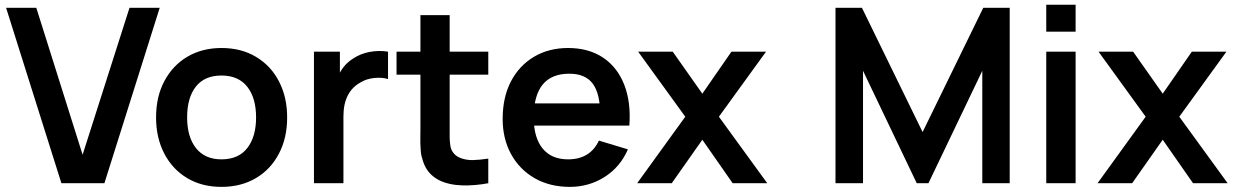

<svg xmlns="http://www.w3.org/2000/svg" viewBox="-20 -752 5068 788"><path d="M408.5 0H232L5 -720H129L319 -117L511.5 -720H635.5Z M889 15Q808 15 747.5 -21.5Q687 -58 653.8 -122.5Q620.5 -187 620.5 -270Q620.5 -355 654.5 -419Q689 -484 749.5 -519.5Q810 -555 889 -555Q970.5 -555 1031 -518.5Q1092 -482 1125.2 -417.5Q1158.5 -353 1158.5 -270Q1158.5 -185.5 1125 -122Q1091 -56.5 1030 -20.8Q969 15 889 15ZM889 -98Q959 -98 995 -144.5Q1031 -191 1031 -270Q1031 -350 994.8 -396Q958.5 -442 889 -442Q819.5 -442 783.8 -396.5Q748 -351 748 -270Q748 -190 784.5 -144Q821 -98 889 -98Z M1389.5 0H1268.5V-540H1375V-408.5L1362 -425.5Q1383.5 -483.5 1429 -511.5Q1458.5 -531.5 1496.8 -538.8Q1535 -546 1572.5 -540V-427.5Q1549.5 -435 1517.2 -432Q1485 -429 1461 -414.5Q1389.5 -376 1389.5 -274.5Z M1984 -101V0Q1930.5 10 1879.5 9Q1765 5.5 1726 -66.5Q1720 -78 1716 -90.8Q1712 -103.5 1709.8 -112.2Q1707.5 -121 1706.5 -138.8Q1705.5 -156.5 1705.2 -162.8Q1705 -169 1705.2 -192Q1705.5 -215 1705.5 -220.5V-690H1825.5V-227.5Q1825.5 -223.5 1825.5 -213.8Q1825.5 -204 1825.5 -200Q1825.5 -196 1825.5 -187.8Q1825.5 -179.5 1826 -175.8Q1826.5 -172 1827 -165.2Q1827.5 -158.5 1828.2 -154.8Q1829 -151 1830 -146.2Q1831 -141.5 1832.8 -137.8Q1834.5 -134 1836.5 -130.5Q1848 -111.5 1871.2 -103Q1894.5 -94.5 1920.5 -95Q1946.5 -95.5 1984 -101ZM1984 -445.5H1607.5V-540H1984Z M2318.5 15Q2237 15 2174.5 -20.5Q2112 -56.5 2077.5 -119.5Q2043 -182.5 2043 -264Q2043 -352.5 2077 -418Q2111.5 -483.5 2172 -519.2Q2232.5 -555 2311.5 -555Q2395 -555 2454.5 -516Q2513.5 -476.5 2541.8 -404.8Q2570 -333 2563 -236.5H2443.5V-280.5Q2443 -368.5 2412.5 -409Q2382 -449.5 2316.5 -449.5Q2170.5 -449.5 2170.5 -270Q2170.5 -187.5 2206.8 -142.8Q2243 -98 2311.5 -98Q2402 -98 2438 -175L2557 -139Q2526 -67 2461.8 -26Q2397.5 15 2318.5 15ZM2132.5 -236.5V-327.5H2504V-236.5Z M2737 0H2595L2792.5 -273L2599 -540H2741L2862.5 -367.5L2982 -540H3124L2930.5 -273L3129 0H2987L2862.5 -178.5Z M3522 0H3409V-720H3517.5L3766.5 -210L4015.5 -720H4124V0H4011.5V-461.5L3790.5 0H3742.5L3522 -461.5Z M4394.5 -622H4274V-732.5H4394.5ZM4274 0V-540H4394.5V0Z M4626.5 0H4484.5L4682 -273L4488.5 -540H4630.5L4752 -367.5L4871.5 -540H5013.5L4820 -273L5018.5 0H4876.5L4752 -178.5Z"/></svg>

Font: Vortex Mix
Style: Bold
Weight: 700
Designer: Mikhail Sharanda
Foundry: Mikhail Sharanda
Version: Version 4.504;Glyphs 3.1.2 (3151)